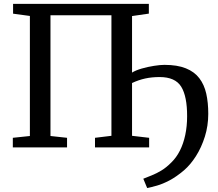

<svg xmlns="http://www.w3.org/2000/svg" viewBox="-20 -763 1131 994"><path d="M47.7 -743H750.6V-692.5L663.6 -679.9V-59.9L752.1 -49.6V0H471.8V-49.6L556.9 -59.9V-683.9H241.3V-58.9L327.1 -49.6V0H46.4V-49.6L134.7 -58.9V-680.4L47.7 -692.2ZM741.9 210.5 721.9 162.3Q742.4 154.1 766.1 144.6Q789.8 135.2 815.7 119.6Q841.5 104 867.4 77.7Q893.5 52.3 911.5 16.5Q929.5 -19.3 939.1 -64.3Q948.7 -109.4 948.7 -160.9Q949 -264.2 918.1 -314.2Q887.2 -364.1 806.2 -364.1Q765.8 -364.1 731.6 -356.6Q697.4 -349.1 663.6 -333.2L657.1 -361.5L663.6 -387.2Q682.2 -399 713.6 -408.1Q744.9 -417.1 777.2 -422.1Q809.4 -427.2 831 -427.2Q898.1 -427.2 942.2 -409.3Q986.4 -391.5 1011.8 -358.2Q1037.3 -324.9 1047.8 -278.3Q1058.2 -231.6 1058.2 -173.6Q1058.2 -112 1040.7 -56.1Q1023.2 -0.2 994.8 44.7Q966.3 89.7 932.7 118.6Q892.6 152.6 857.1 171.2Q821.7 189.7 792.6 197.9Q763.5 206.2 741.9 210.5Z"/></svg>

Font: Merriweather Light
Style: Regular
Weight: 300
Designer: Eben Sorkin
Foundry: Eben Sorkin
Version: Version 2.100